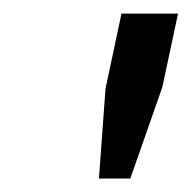

<svg xmlns="http://www.w3.org/2000/svg" viewBox="-20 -782 286 287"><path d="M222.7 -651.9 174.8 -515.1H127.9L137.7 -649.4L161.6 -761.7H246.1Z"/></svg>

Font: Ufes Sans
Style: Italic
Weight: 400
Designer: Ricardo Esteves & Filipe Motta
Foundry: ProDesignUfes - Ricardo Esteves, Filipe Motta
Version: Version 2.0